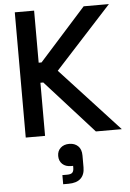

<svg xmlns="http://www.w3.org/2000/svg" viewBox="-63 -746 724 1069"><g transform="rotate(-5 299.0 -211.5)"><path d="M61 0V-700H169V-409H185L446 -700H587L271 -355L598 0H453L185 -297H169V0ZM246 277V226H273Q294 226 302 217.5Q310 209 310 190V180H298Q268 180 250 163Q232 146 232 118Q232 90 250.5 73Q269 56 299 56Q329 56 348 74Q367 92 367 127V193Q367 234 344 255.5Q321 277 276 277Z"/></g></svg>

Font: Space Grotesk Frontify Medium
Style: Regular
Weight: 500
Designer: Florian Karsten
Version: Version 2.000